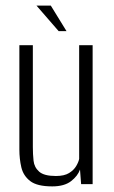

<svg xmlns="http://www.w3.org/2000/svg" viewBox="-20 -656 407 684"><path d="M166 8Q112 8 87.5 -11Q63 -30 56 -60Q49 -90 49 -123V-495H97V-132Q97 -107 99.5 -83.5Q102 -60 119.5 -44.5Q137 -29 179 -29Q209 -29 226 -39.5Q243 -50 251.5 -64.5Q260 -79 262 -90V-495H310V0H269L265 -52Q257 -29 233 -10.5Q209 8 166 8ZM189 -545 110 -636H161L217 -545Z"/></svg>

Font: Alumni Sans Light
Style: Regular
Weight: 300
Version: Version 1.018